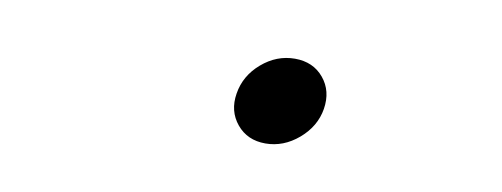

<svg xmlns="http://www.w3.org/2000/svg" viewBox="-32 -558 1019 390"><g transform="rotate(10 478.0 -363.0)"><path d="M448.2 -362.9Q454.2 -400.6 484.7 -426.8Q515.3 -453.1 552.9 -453.1Q590.6 -453.1 612.4 -426.8Q634.2 -400.6 628.2 -362.9Q622.2 -326 591.3 -299.5Q560.4 -273.1 523.1 -273.1Q485.8 -273.1 464 -299.5Q442.1 -326 448.2 -362.9Z"/></g></svg>

Font: Karasuma Gothic
Style: Light Italic
Weight: 300
Italic angle: 9.39998°
Designer: Rasmus Andersson / Ryoko Nishizuka
Foundry: rsms
Version: Version 1.00